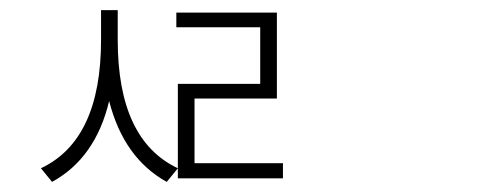

<svg xmlns="http://www.w3.org/2000/svg" viewBox="-20 -757 960 380"><path d="M213 -737V-678Q213 -480 332 -424L310 -397Q225 -444 196 -557Q169 -444 83 -397L61 -424Q180 -480 180 -678V-737ZM365 -434H540V-404H332V-591H495V-703H329V-732H528V-562H365Z"/></svg>

Font: Noto Sans Korean Thin
Style: Regular
Weight: 250
Designer: Ryoko NISHIZUKA  (kana & ideographs); Paul D. Hunt (Latin, Greek & Cyrillic); Wenlong ZHANG  (bopomofo); Sandoll Communi
Foundry: Adobe Systems Incorporated
Version: Version 1.0001;PS 1;hotconv 1.0.78;makeotf.lib2.5.61930